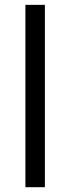

<svg xmlns="http://www.w3.org/2000/svg" viewBox="-20 -780 293 800"><path d="M167 0H85.9V-759.8H167Z"/></svg>

Font: Shl
Style: Regular
Weight: 400
Foundry: Saber Rastikerdar (saber.rastikerdar@gmail.com)
Version: Version 3.4.0